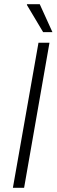

<svg xmlns="http://www.w3.org/2000/svg" viewBox="-20 -888 268 908"><path d="M41 0 162 -686H214L94 0ZM184 -736 107 -865 108 -868H168L228 -736Z"/></svg>

Font: Archivo SemiCondensed Thin
Style: Italic
Weight: 250
Width: 4
Italic angle: -10°
Designer: Hector Gatti
Foundry: Omnibus-Type
Version: Version 2.001